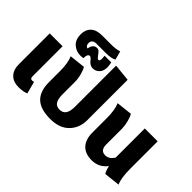

<svg xmlns="http://www.w3.org/2000/svg" viewBox="-127 -1396 1878 1878"><g transform="rotate(45 812.0 -457.0)"><path d="M286 -126 319 0Q278 18 216 18Q141 18 100 -24Q59 -66 59 -145V-570H237V-151Q237 -122 263 -122Q274 -122 286 -126Z M741 -806 919 -788V-230Q919 -122 850 -51.5Q781 19 654 19Q519 19 455 -41.5Q391 -102 391 -230V-378Q391 -494 362 -557L527 -575Q543 -550 556 -501.5Q569 -453 569 -406V-235Q569 -171 589.5 -140.5Q610 -110 654 -110Q741 -110 741 -235Z M593 -795H685Q693 -760 693 -734Q693 -683 665.5 -654Q638 -625 597 -625Q577 -625 560 -635.5Q543 -646 533.5 -658.5Q524 -671 513 -681.5Q502 -692 493 -692Q463 -692 463 -632Q447 -628 427 -628Q364 -628 321.5 -667Q279 -706 279 -778Q279 -843 318.5 -880.5Q358 -918 436 -918H555Q632 -918 671 -933L695 -843Q660 -822 579 -822H452Q426 -822 410 -809.5Q394 -797 394 -773Q394 -752 403 -740Q412 -728 425 -728Q436 -797 489 -797Q509 -797 525 -778.5Q541 -760 554 -741.5Q567 -723 579 -723Q596 -723 596 -757Q596 -768 593 -795Z M1581 0 1415 18Q1397 -12 1386 -62Q1326 18 1226 18Q1135 18 1087.5 -33.5Q1040 -85 1040 -179V-378Q1040 -494 1011 -557L1176 -575Q1192 -550 1204.5 -503.5Q1217 -457 1218 -411V-192Q1218 -110 1286 -110Q1338 -110 1374 -167V-570H1552V-191Q1552 -63 1581 0Z"/></g></svg>

Font: FiraGO ExtraBold
Style: Regular
Weight: 800
Designer: bBox Type
Foundry: bBox Type GmbH
Version: Version 1.001;PS 001.001;hotconv 1.0.88;makeotf.lib2.5.64775